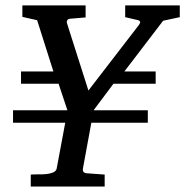

<svg xmlns="http://www.w3.org/2000/svg" viewBox="-20 -684 679 704"><path d="M578.1 -607.9 436 -421.9H550.8V-377H396L323.2 -279.8H522V-233.9H314.9L284.2 -66.9Q283.7 -64.5 283.7 -61.8Q283.7 -59.1 284.7 -56.4Q285.6 -53.7 288.6 -51.5Q291.5 -49.3 296.9 -48.8L363.8 -43.9V0H92.8V-43.9Q106.9 -44.9 122.6 -44.7Q138.2 -44.4 150.9 -45.9Q156.7 -46.4 162.8 -47.9Q168.9 -49.3 174.3 -51.5Q179.7 -53.7 183.3 -57.4Q187 -61 188 -66.9L219.2 -233.9H27.8V-279.8H227.1L194.8 -377H57.1V-421.9H175.8L116.2 -609.9L62 -622.1V-664.1H293.9V-620.1L235.8 -615.2Q229 -614.3 226.3 -609.1Q223.6 -604 226.1 -597.2L304.2 -352.1L488.8 -591.8Q490.7 -594.7 492.4 -597.7Q494.1 -600.6 493.9 -603Q493.7 -605.5 491.2 -607.7Q488.8 -609.9 482.9 -610.8L439 -621.1V-664.1H639.2V-621.1Z"/></svg>

Font: Charis SIL Am
Style: Italic
Weight: 400
Italic angle: -11°
Foundry: SIL International
Version: Version 5.000